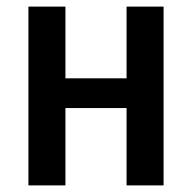

<svg xmlns="http://www.w3.org/2000/svg" viewBox="-20 -561 582 581"><path d="M178 -324H363V-541H475V0H363V-234H178V0H66V-541H178Z"/></svg>

Font: Noto Sans Display Medium Narrow
Style: Regular
Weight: 500
Width: 4
Designer: Monotype Design team
Foundry: Monotype Imaging Inc.
Version: Version 1.000